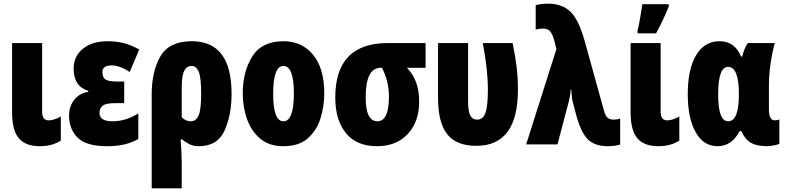

<svg xmlns="http://www.w3.org/2000/svg" viewBox="-20 -788 4291 1048"><path d="M46 -553V-176Q46 -76 83 -33Q120 10 197 10Q266 10 312 -21V-152Q274 -131 246 -131Q210 -131 210 -178V-553Z M617 -343Q575 -343 557 -353.5Q539 -364 539 -395Q539 -431 589 -431Q634 -431 688 -395L740 -518Q693 -544 652 -553.5Q611 -563 568 -563Q483 -563 432.5 -522Q382 -481 382 -413Q382 -317 462 -292V-287Q413 -279 385 -243Q357 -207 357 -157Q357 -82 404.5 -36Q452 10 563 10Q614 10 654 1.5Q694 -7 735 -29V-169Q666 -126 594 -126Q523 -126 523 -172Q523 -197 540.5 -211Q558 -225 608 -225H658V-343Z M1078 -276Q1078 -189 1064 -157.5Q1050 -126 1022 -126Q993 -126 972 -148V-312Q972 -375 985.5 -401.5Q999 -428 1026 -428Q1052 -428 1065 -396Q1078 -364 1078 -276ZM1027 -563Q903 -563 855.5 -480.5Q808 -398 808 -273V240H972V107Q972 81 970.5 46Q969 11 966 -27H974Q992 -12 1014 -1Q1036 10 1065 10Q1167 10 1205.5 -75Q1244 -160 1244 -276Q1244 -563 1027 -563Z M1528 -563Q1409 -563 1357 -480Q1305 -397 1305 -278Q1305 -205 1328 -139Q1351 -73 1400 -31.5Q1449 10 1526 10Q1611 10 1659.5 -32.5Q1708 -75 1729 -141Q1750 -207 1750 -278Q1750 -415 1689 -489Q1628 -563 1528 -563ZM1527 -428Q1584 -428 1584 -278Q1584 -126 1527 -126Q1471 -126 1471 -276Q1471 -428 1527 -428Z M2201 -418H2303V-553H2097Q1810 -553 1810 -256Q1810 -133 1868 -61.5Q1926 10 2038 10Q2144 10 2206 -57Q2268 -124 2268 -233Q2268 -351 2201 -418ZM2058 -418H2065Q2103 -343 2103 -262Q2103 -126 2040 -126Q1976 -126 1976 -257Q1976 -418 2058 -418Z M2807 -298Q2807 -362 2800.5 -418Q2794 -474 2778 -553H2615Q2629 -482 2636 -418Q2643 -354 2643 -297Q2643 -208 2629.5 -171.5Q2616 -135 2585 -135Q2559 -135 2547 -157.5Q2535 -180 2535 -235V-553H2371V-253Q2371 -119 2421 -55.5Q2471 8 2580 8Q2807 8 2807 -298Z M3023 0 3086 -239Q3089 -251 3091.5 -266.5Q3094 -282 3095 -300H3098Q3099 -283 3100.5 -268.5Q3102 -254 3104 -241L3124 -164Q3151 -64 3189 -27Q3227 10 3298 10Q3337 10 3365 1V-141Q3349 -135 3329 -135Q3310 -135 3297.5 -144.5Q3285 -154 3277 -183L3172 -562Q3139 -681 3093.5 -724.5Q3048 -768 2972 -768Q2935 -768 2904 -760V-626Q2922 -632 2943 -632Q2975 -632 2987.5 -610.5Q3000 -589 3005 -568L3017 -520L2852 0Z M3561 -606Q3601 -679 3630 -752V-765H3486Q3484 -752 3479.5 -722.5Q3475 -693 3469.5 -664Q3464 -635 3460 -622V-606ZM3422 -553V-176Q3422 -76 3459 -33Q3496 10 3573 10Q3642 10 3688 -21V-152Q3650 -131 3622 -131Q3586 -131 3586 -178V-553Z M4017 -72H4027Q4046 -28 4078 -9Q4110 10 4169 10Q4180 10 4204 5.5Q4228 1 4234 -3V-136Q4222 -131 4210 -131Q4177 -131 4177 -190V-324Q4177 -378 4186 -440.5Q4195 -503 4209 -553H4062Q4045 -532 4031 -479H4025Q3991 -563 3908 -563Q3825 -563 3779.5 -486.5Q3734 -410 3734 -274Q3734 -143 3777 -66.5Q3820 10 3897 10Q3974 10 4017 -72ZM3900 -273Q3900 -423 3954 -423Q4013 -423 4013 -275V-270Q4013 -126 3954 -126Q3900 -126 3900 -273Z"/></svg>

Font: Noto Sans Display Condensed Black
Style: Regular
Weight: 900
Width: 3
Designer: Monotype Design team
Foundry: Monotype Imaging Inc.
Version: 1.000